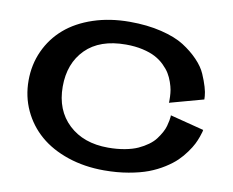

<svg xmlns="http://www.w3.org/2000/svg" viewBox="-85 -901 1243 1024"><g transform="rotate(10 536.5 -389.0)"><path d="M1001 -452.1 817.9 -401.9Q818.4 -405.3 818.6 -411.1Q818.8 -417 818.1 -435.3Q817.4 -453.6 814.5 -471.2Q811.5 -488.8 803.2 -512.7Q794.9 -536.6 782.5 -557.1Q770 -577.6 748.5 -598.6Q727.1 -619.6 699 -634.5Q670.9 -649.4 629.9 -658.7Q588.9 -668 539.1 -668Q397.5 -668 321.3 -591.6Q245.1 -515.1 245.1 -389.2Q245.1 -261.2 325.7 -185.5Q406.2 -109.9 539.1 -109.9Q587.9 -109.9 629.6 -117.7Q671.4 -125.5 700.2 -138.7Q729 -151.9 752.4 -168.9Q775.9 -186 790 -204.8Q804.2 -223.6 814.7 -242.7Q825.2 -261.7 829.8 -278.8Q834.5 -295.9 836.9 -309.1Q839.4 -322.3 839.8 -330.1V-337.9L1022.9 -291Q1022.5 -287.1 1021 -280.3Q1019.5 -273.4 1012.2 -252.7Q1004.9 -231.9 994.9 -211.9Q984.9 -191.9 965.3 -164.6Q945.8 -137.2 921.4 -113.5Q897 -89.8 859.1 -65.9Q821.3 -42 776.9 -25.1Q732.4 -8.3 670.9 2.4Q609.4 13.2 539.1 13.2Q432.6 13.2 342.8 -17.1Q252.9 -47.4 191.2 -100.6Q129.4 -153.8 94.7 -228.3Q60.1 -302.7 60.1 -389.2Q60.1 -476.1 94.2 -550.5Q128.4 -625 189.7 -678Q251 -731 340.8 -761Q430.7 -791 538.1 -791Q633.3 -791 710.2 -772.2Q787.1 -753.4 834 -723.6Q880.9 -693.8 915.5 -657.7Q950.2 -621.6 965.8 -585.4Q981.4 -549.3 990.2 -519.5Q999 -489.7 1000 -470.7Z"/></g></svg>

Font: Sporting Grotesque
Style: Bold
Weight: 700
Designer: Lucas LE BIHAN
Foundry: Lucas LE BIHAN
Version: Version 2.002;PS 2.2;hotconv 1.0.88;makeotf.lib2.5.647800